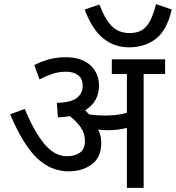

<svg xmlns="http://www.w3.org/2000/svg" viewBox="-20 -909 851 929"><path d="M470 -218Q470 -148 424.5 -114Q379 -80 312 -80Q226 -80 159 -144Q92 -208 29 -356L100 -382Q143 -276 193 -214.5Q243 -153 305 -153Q343 -153 367 -170.5Q391 -188 391 -227Q391 -264 370.5 -293Q350 -322 318 -347Q291 -342 260 -341L255 -411Q323 -413 351.5 -435Q380 -457 380 -494Q380 -530 356.5 -546Q333 -562 302 -562Q265 -562 235 -552Q205 -542 171 -525L146 -594Q172 -608 210.5 -620Q249 -632 298 -632Q376 -632 417.5 -593Q459 -554 459 -495Q459 -417 392 -375Q403 -365 412 -355Q450 -350 486 -350Q518 -350 543 -353Q568 -356 594 -363V-551H521V-622H779V-551H675V0H594V-290Q570 -284 547 -281.5Q524 -279 498 -279Q481 -279 455 -282Q470 -252 470 -218ZM811 -863Q788 -763 734.5 -721.5Q681 -680 604 -680Q532 -680 478 -724.5Q424 -769 390 -863L461 -887Q487 -817 520.5 -783Q554 -749 607 -749Q664 -749 691.5 -785.5Q719 -822 735 -889Z"/></svg>

Font: Noto Sans Historical
Style: Regular
Weight: 400
Designer: Monotype Design Team
Foundry: Monotype Imaging Inc.
Version: Version 2.013; ttfautohint (v1.8.4.7-5d5b)